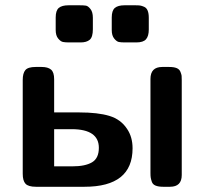

<svg xmlns="http://www.w3.org/2000/svg" viewBox="-20 -714 784 734"><path d="M66.9 -49.8V-408.2Q66.9 -434.1 76.9 -446Q86.9 -458 116.2 -458H139.2Q163.1 -458 175 -448Q187 -438 187 -411.1V-284.2H283.2Q354 -284.2 397.9 -271Q441.9 -257.8 465.8 -221.2Q486.8 -190.4 486.8 -147Q486.8 0 303.2 0H117.2Q88.4 0 77.6 -11.5Q66.9 -22.9 66.9 -49.8ZM187 -78.1H256.8Q305.7 -78.1 331.8 -93.5Q357.9 -108.9 357.9 -148.9Q357.9 -219.7 254.9 -220.2H187ZM192.9 -599.1V-647Q192.9 -673.8 204.8 -683.8Q216.8 -693.8 242.2 -693.8H284.2Q300.3 -693.8 308.6 -692.4Q316.9 -690.9 325.9 -679.4Q335 -668 335 -646V-602.1Q335 -572.3 323 -562Q311 -551.8 288.1 -551.8H245.1Q230 -551.8 220.9 -553.5Q211.9 -555.2 202.4 -566.7Q192.9 -578.1 192.9 -599.1ZM407.2 -599.1V-647Q407.2 -673.8 419.2 -683.8Q431.2 -693.8 456.1 -693.8H497.1Q509.3 -693.8 515.6 -692.9Q522 -691.9 531 -688Q540 -684.1 544.4 -673.6Q548.8 -663.1 548.8 -646V-601.1Q548.8 -576.2 538.3 -564Q527.8 -551.8 501 -551.8H458Q442.9 -551.8 434.3 -553.5Q425.8 -555.2 416.5 -566.7Q407.2 -578.1 407.2 -599.1ZM555.2 -53.2V-412.1Q555.2 -458 600.1 -458H627Q645 -458 655.5 -453.6Q666 -449.2 669.9 -439.2Q673.8 -429.2 674.3 -424.1Q674.8 -418.9 674.8 -407.2V-44.9Q674.8 0 629.9 0H603Q585.9 0 575 -4.4Q564 -8.8 560.5 -18.8Q557.1 -28.8 556.2 -34.9Q555.2 -41 555.2 -53.2Z"/></svg>

Font: CMU Sans Serif
Style: Bold
Weight: 700
Version: Version 0.7.0